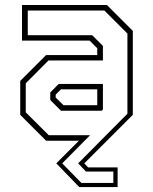

<svg xmlns="http://www.w3.org/2000/svg" viewBox="-20 -560 610 764"><path d="M295.5 184.5 204 90 294 0H163.5L60.5 -103V-238L163.5 -341H367V-368L336.5 -398.5H67.5V-540H405.5L508.5 -437V-103L315.5 90L330.5 106H448V184.5ZM304 168H431V122.5H322L291 90L487 -107.5V-426.5L395.5 -518H90.5V-420H346.5L389.5 -377.5V-319.5H173L82.5 -228.5V-113L174 -22H338.5L227.5 90ZM232.5 -141.5H367V-204.5H222.5L201.5 -183.5V-172ZM222.5 -119.5 180 -162V-192L213.5 -226H389.5V-124.5L385 -119.5Z"/></svg>

Font: Tourney Thin ExtraLight
Style: Regular
Weight: 250
Version: Version 1.015